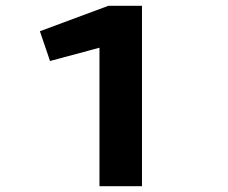

<svg xmlns="http://www.w3.org/2000/svg" viewBox="-20 -644 790 664"><path d="M324 0V-479L153 -433L118 -536L355 -624H471V0Z"/></svg>

Font: Inconsolata ExtraExpanded Black
Style: Regular
Weight: 900
Width: 8
Monospace: yes
Designer: Raph Levien, Cyreal, Brenton Simpson
Foundry: Raph Levien, Cyreal, Google
Version: Version 3.001; ttfautohint (v1.8.2.53-6de2)